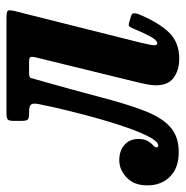

<svg xmlns="http://www.w3.org/2000/svg" viewBox="-42 -550 574 594"><g transform="rotate(-90 245.0 -253.0)"><path d="M-31.5 -84.5Q-31.5 -125.5 -7.2 -148.2Q17 -171 46.5 -171Q75 -171 93.5 -155.2Q112 -139.5 112 -111.5Q112 -93 105.5 -82.5Q99 -72 92.5 -66.2Q86 -60.5 86 -56Q86 -50.5 92 -50.5Q103 -50.5 116.5 -74.8Q130 -99 144.5 -139.2Q159 -179.5 173 -228.5Q187 -277.5 199.2 -327.5Q211.5 -377.5 220 -420.5Q223.5 -438.5 218.2 -444.2Q213 -450 197.5 -450H192.5Q176.5 -450 172.2 -454Q168 -458 168 -474.5V-497.5Q168 -513 173 -516.5Q178 -520 193 -520H484.5Q505.5 -520 508.8 -515.8Q512 -511.5 507.5 -493.5L410 -105Q408.5 -98.5 405.2 -83.2Q402 -68 402 -64.5Q402 -53.5 407.5 -53.5Q417.5 -53.5 428.8 -74.2Q440 -95 454.5 -129.5Q458 -138 461.2 -140.5Q464.5 -143 472.5 -140.5L492.5 -134.5Q500.5 -132 501 -126.8Q501.5 -121.5 498.5 -112Q473 -50 442.2 -17.8Q411.5 14.5 360.5 14.5Q325 14.5 301.5 -2.8Q278 -20 278 -58Q278 -67.5 280.5 -81.8Q283 -96 285.5 -106.5L364.5 -429.5Q367.5 -442.5 365 -446.2Q362.5 -450 350.5 -450H316.5Q301.5 -450 300.5 -444.5Q299.5 -439 295 -424.5Q263 -312 241.5 -229.5Q220 -147 199.2 -93.2Q178.5 -39.5 149 -13.2Q119.5 13 71 13Q23 13 -4.2 -13.8Q-31.5 -40.5 -31.5 -84.5Z"/></g></svg>

Font: Besley* Condensed Semi
Style: Italic
Weight: 600
Width: 3
Italic angle: -13°
Designer: Owen Earl
Foundry: indestructible type*
Version: Version 3.000; ttfautohint (v1.8.3)